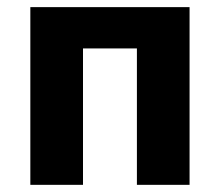

<svg xmlns="http://www.w3.org/2000/svg" viewBox="-20 -516 614 536"><path d="M64.7 0V-496.1H509.2V0H362.2V-380.8H211.7V0Z"/></svg>

Font: SourceSans3VF
Style: Regular
Weight: 200
Designer: Paul D. Hunt
Foundry: Adobe
Version: Version 3.052;hotconv 1.1.0;makeotfexe 2.6.0